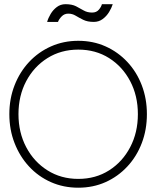

<svg xmlns="http://www.w3.org/2000/svg" viewBox="-20 -862 748 894"><path d="M66 -330.5Q66 -245 102 -176.8Q138 -108.5 201 -68.8Q264 -29 344.5 -29Q425.5 -29 488 -68.8Q550.5 -108.5 586.2 -176.8Q622 -245 622 -330.5Q622 -416 586.2 -484Q550.5 -552 488 -591.5Q425.5 -631 344.5 -631Q264 -631 201 -591.5Q138 -552 102 -484Q66 -416 66 -330.5ZM23.5 -330.5Q23.5 -402.5 47.8 -464.8Q72 -527 115.5 -573.5Q159 -620 217.5 -646Q276 -672 344.5 -672Q413.5 -672 471.5 -646Q529.5 -620 573 -573.5Q616.5 -527 640.2 -464.8Q664 -402.5 664 -330.5Q664 -258 640.2 -195.8Q616.5 -133.5 573 -86.8Q529.5 -40 471.5 -14Q413.5 12 344.5 12Q275.5 12 217 -14Q158.5 -40 115.2 -86.8Q72 -133.5 47.8 -195.8Q23.5 -258 23.5 -330.5ZM199.5 -760Q204.5 -778 215.8 -797Q227 -816 244.5 -829.2Q262 -842.5 285 -842.5Q315 -842.5 334 -832.8Q353 -823 369.8 -813.2Q386.5 -803.5 409 -803.5Q429 -803.5 440.2 -816.8Q451.5 -830 454.5 -842.5H505Q499.5 -825 487.8 -805.8Q476 -786.5 458 -773.2Q440 -760 417 -760Q387 -760 367.5 -769.8Q348 -779.5 332.2 -789Q316.5 -798.5 298 -798.5Q279.5 -798.5 267 -785.5Q254.5 -772.5 250 -760Z"/></svg>

Font: League Spartan Thin ExtraLight
Style: Regular
Weight: 250
Version: Version 2.002